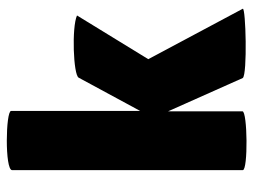

<svg xmlns="http://www.w3.org/2000/svg" viewBox="-111 -637 753 571"><g transform="rotate(-90 265.5 -351.5)"><path d="M220 -228 319 -6C330 8 529 3 525 -6L375 -287L505 -499C470 -515 328 -510 320 -494L221 -311V-695C221 -711 45 -714 45 -692V-6C45 10 220 8 220 -7Z"/></g></svg>

Font: Lilita 2
Style: Regular
Weight: 400
Designer: Juan Montoreano
Foundry: Juan Montoreano
Version: Version 2.001